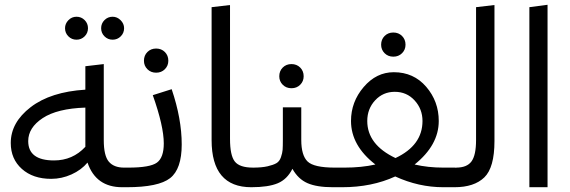

<svg xmlns="http://www.w3.org/2000/svg" viewBox="-20 -783 2383 803"><path d="M252 -665Q252 -684 266 -698.5Q280 -713 300 -713Q320 -713 334 -699Q348 -685 348 -665Q348 -645 334 -631Q320 -617 300 -617Q280 -617 266 -631Q252 -645 252 -665ZM451 -713Q470 -713 484.5 -698.5Q499 -684 499 -665Q499 -645 485 -631Q471 -617 451 -617Q431 -617 417 -631Q403 -645 403 -665Q403 -685 417 -699Q431 -713 451 -713ZM517 -82 530 -40 510 0H491Q381 0 346 -103Q320 -72 279 -53.5Q238 -35 194 -35Q118 -35 71.5 -76.5Q25 -118 25 -185Q25 -271 108.5 -335Q192 -399 337 -408V-506L414 -515V-197Q414 -132 435 -107Q456 -82 499 -82ZM206 -112Q284 -112 337 -169V-333Q219 -329 158.5 -289Q98 -249 98 -193Q98 -112 206 -112Z M582 -529Q582 -551 596.5 -565.5Q611 -580 633 -580Q655 -580 669.5 -565.5Q684 -551 684 -529Q684 -508 669.5 -493.5Q655 -479 633 -479Q611 -479 596.5 -493.5Q582 -508 582 -529ZM517 -82Q608 -82 636.5 -103Q665 -124 665 -183Q665 -255 619 -385L698 -410Q740 -286 740 -179Q740 -76 691.5 -38Q643 0 510 0L490 -41Z M865 -197V-753L942 -762V-202Q942 -133 962 -107.5Q982 -82 1038 -82L1051 -41L1031 0Q865 0 865 -197Z M1148 -464Q1148 -486 1162.5 -500.5Q1177 -515 1199 -515Q1221 -515 1235.5 -500.5Q1250 -486 1250 -464Q1250 -443 1235.5 -428.5Q1221 -414 1199 -414Q1177 -414 1162.5 -428.5Q1148 -443 1148 -464ZM1380 -82 1392 -41 1372 0Q1305 0 1266 -17Q1227 -34 1203 -77Q1181 -33 1141.5 -16.5Q1102 0 1031 0L1011 -41L1039 -82Q1075 -82 1099 -87.5Q1123 -93 1136 -100.5Q1149 -108 1155 -125.5Q1161 -143 1162 -156.5Q1163 -170 1163 -198V-334H1240V-198Q1240 -133 1266.5 -107.5Q1293 -82 1380 -82Z M1574 -596Q1574 -618 1588.5 -632.5Q1603 -647 1625 -647Q1647 -647 1661.5 -632.5Q1676 -618 1676 -596Q1676 -575 1661.5 -560.5Q1647 -546 1625 -546Q1603 -546 1588.5 -560.5Q1574 -575 1574 -596ZM1886 -82 1901 -41 1881 0H1834Q1731 0 1633 -45Q1535 0 1411 0H1372L1352 -41L1379 -82H1421Q1492 -82 1550 -95Q1448 -174 1448 -277Q1448 -357 1501 -419Q1554 -481 1627 -481Q1710 -481 1762.5 -420Q1815 -359 1815 -277Q1815 -176 1714 -95Q1770 -82 1834 -82ZM1516 -277Q1516 -178 1634 -122Q1747 -175 1747 -277Q1747 -327 1714 -363Q1681 -399 1631 -399Q1582 -399 1549 -363.5Q1516 -328 1516 -277Z M1881 0 1861 -41 1888 -82Q1933 -82 1952 -108Q1971 -134 1971 -197V-753L2048 -762V-193Q2048 -82 2005.5 -41Q1963 0 1881 0Z M2270 0H2194V-753L2270 -763Z"/></svg>

Font: FiraGO Book
Style: Regular
Weight: 350
Designer: bBox Type
Foundry: bBox Type GmbH
Version: Version 1.001;PS 001.001;hotconv 1.0.88;makeotf.lib2.5.64775